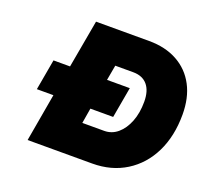

<svg xmlns="http://www.w3.org/2000/svg" viewBox="-113 -789 1003 927"><g transform="rotate(20 388.0 -325.0)"><path d="M101 -404H186L230 -650H503Q587 -650 648.5 -616Q710 -582 743 -519.5Q776 -457 776 -371Q776 -260 735 -176.5Q694 -93 619.5 -46.5Q545 0 447 0H115L158 -246H73ZM390 -482 376 -404H493L465 -246H348L335 -168H447Q486 -168 516 -193.5Q546 -219 563.5 -263.5Q581 -308 581 -366Q581 -422 555.5 -452Q530 -482 482 -482Z"/></g></svg>

Font: Overused Grotesk Black
Style: Italic
Weight: 900
Italic angle: -10°
Version: Version 0.003